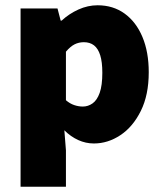

<svg xmlns="http://www.w3.org/2000/svg" viewBox="-20 -532 620 728"><path d="M58 176V-500H198L210 -454H214Q242 -480 277.5 -496Q313 -512 350 -512Q409 -512 452.5 -480.5Q496 -449 520 -392Q544 -335 544 -258Q544 -172 514 -111.5Q484 -51 436.5 -19.5Q389 12 336 12Q305 12 276.5 -1Q248 -14 224 -38L230 38V176ZM294 -128Q314 -128 331 -140Q348 -152 358 -180Q368 -208 368 -256Q368 -297 360 -322.5Q352 -348 336.5 -360Q321 -372 298 -372Q279 -372 263 -364Q247 -356 230 -336V-152Q245 -139 261.5 -133.5Q278 -128 294 -128Z"/></svg>

Font: Mada Black
Style: Regular
Weight: 900
Designer: Khaled Hosny
Version: Version 1.5